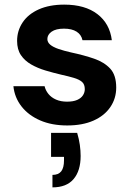

<svg xmlns="http://www.w3.org/2000/svg" viewBox="-20 -531 570 831"><path d="M271 12Q204 12 153.5 -10Q103 -32 73 -70.5Q43 -109 38 -158H173Q177 -140 189.5 -124.5Q202 -109 222.5 -100Q243 -91 270 -91Q297 -91 314 -98.5Q331 -106 339 -118.5Q347 -131 347 -145Q347 -166 335 -176.5Q323 -187 299.5 -194Q276 -201 244 -208Q210 -216 176.5 -226Q143 -236 115 -252Q87 -268 70.5 -292.5Q54 -317 54 -354Q54 -398 78 -434Q102 -470 148 -490.5Q194 -511 258 -511Q348 -511 401.5 -470Q455 -429 464 -357H337Q332 -381 311.5 -394Q291 -407 257 -407Q222 -407 203.5 -394Q185 -381 185 -362Q185 -348 197.5 -337.5Q210 -327 233.5 -319Q257 -311 288 -304Q344 -292 387.5 -277Q431 -262 457 -234Q483 -206 483 -152Q483 -105 457.5 -67.5Q432 -30 384.5 -9Q337 12 271 12ZM207 280V226Q233 226 245 210.5Q257 195 257 163V148H201V44H314Q322 71 325.5 96Q329 121 329 144Q329 208 298.5 244Q268 280 207 280Z"/></svg>

Font: DM Sans 20pt
Style: Bold
Weight: 700
Version: Version 4.004;gftools[0.9.30]